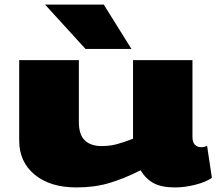

<svg xmlns="http://www.w3.org/2000/svg" viewBox="-20 -810 950 840"><path d="M315 10Q199 10 131.5 -46Q64 -102 64 -195V-547H325V-276Q325 -221 351 -196Q377 -171 424 -171Q459 -171 488.5 -178.5Q518 -186 562 -203V-547H822V-211Q822 -187 833 -176.5Q844 -166 859 -166Q874 -166 886 -172L907 -32Q882 -14 835.5 -2Q789 10 746 10Q687 10 652.5 -8.5Q618 -27 595 -65Q524 -29 459 -9.5Q394 10 315 10ZM354 -596 177 -790H434L555 -596Z"/></svg>

Font: Georama Extra Expanded ExtraBold
Style: Regular
Weight: 800
Width: 8
Designer: Jean-Baptiste Levee
Foundry: Production Type
Version: Version 1.000